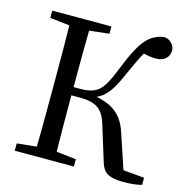

<svg xmlns="http://www.w3.org/2000/svg" viewBox="-111 -855 940 971"><g transform="rotate(15 359.0 -370.0)"><path d="M605.5 -46.9 715.8 -37.1V0Q680.7 10.7 618.2 10.7Q563.5 10.7 537.1 -4.4Q510.7 -19.5 499 -58.6L441.4 -245.1Q424.8 -300.8 392.6 -322.8Q360.4 -344.7 299.8 -344.7H252.9Q252.9 -143.6 254.9 -49.8L358.4 -38.1V0H48.8V-38.1L151.4 -48.8Q153.3 -143.6 153.3 -338.9V-392.6Q153.3 -587.9 151.4 -683.6L48.8 -695.3V-733.4H358.4V-695.3L254.9 -683.6Q252.9 -590.8 252.9 -387.7H290Q352.5 -387.7 384.3 -415.5Q416 -443.4 452.1 -537.1Q499 -657.2 538.1 -701.2Q577.1 -745.1 632.8 -751Q658.2 -747.1 672.4 -730.5Q686.5 -713.9 686.5 -693.4Q686.5 -669.9 668.5 -652.3Q650.4 -634.8 616.2 -634.8Q585 -634.8 552.7 -643.6Q536.1 -618.2 492.2 -519.5Q462.9 -451.2 437.5 -418Q412.1 -384.8 377.9 -370.1Q445.3 -357.4 484.4 -324.7Q523.4 -292 543 -233.4Z"/></g></svg>

Font: GenYoMin TW TTF Medium
Style: Regular
Weight: 500
Version: Version 1.300